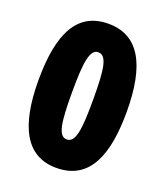

<svg xmlns="http://www.w3.org/2000/svg" viewBox="-136 -816 790 919"><g transform="rotate(20 259.5 -357.0)"><path d="M484 -357C484 -597 413 -724 259 -724C105 -724 35 -602 35 -356C35 -117 106 10 258 10C431 10 484 -144 484 -357ZM206 -356C206 -506 216 -579 259 -579C304 -579 313 -511 313 -357C313 -206 304 -135 259 -135C215 -135 206 -203 206 -356Z"/></g></svg>

Font: Noto Sans Sinhala UI Condensed Black
Style: Regular
Weight: 900
Width: 3
Designer: Jelle Bosma - Monotype Design Team
Foundry: Monotype Imaging Inc.
Version: Version 2.006